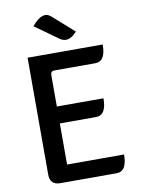

<svg xmlns="http://www.w3.org/2000/svg" viewBox="-102 -1027 804 1095"><g transform="rotate(-10 300.0 -479.5)"><path d="M157 0Q97 0 97 -60V-737H532Q532 -639 472 -639H236Q213 -639 213 -616V-434H483Q483 -336 423 -336H213V-98H543Q543 0 483 0ZM394 -836Q343 -778 295 -812L161 -908Q225 -985 270 -946L394 -836Z"/></g></svg>

Font: Swei Half Moon CJK SC
Style: Medium
Weight: 500
Version: Version 2.071